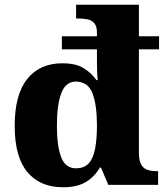

<svg xmlns="http://www.w3.org/2000/svg" viewBox="-20 -780 704 810"><path d="M246 10Q149 10 95.5 -54Q42 -118 42 -249Q42 -381 95 -447Q148 -513 243 -513Q299 -513 332 -493Q365 -473 387 -442H392Q391 -450 390.5 -462.5Q390 -475 389.5 -489.5Q389 -504 389 -519Q389 -534 389 -548V-572H241V-627H389V-643Q389 -669 378 -682Q367 -695 349 -698.5Q331 -702 309 -702H301V-760H566V-627H651V-572H566V-137Q566 -106 574.5 -88.5Q583 -71 599.5 -64.5Q616 -58 639 -58H647V0H437L406 -73H401Q379 -34 342 -12Q305 10 246 10ZM300 -70Q335 -70 354 -90.5Q373 -111 381 -152Q389 -193 389 -251Q389 -336 370.5 -385.5Q352 -435 300 -436Q256 -435 238 -385.5Q220 -336 220 -250Q220 -164 238 -117Q256 -70 300 -70Z"/></svg>

Font: Noto Rashi Hebrew ExtraBold
Style: Regular
Weight: 800
Version: Version 1.006